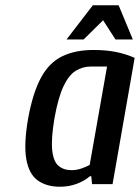

<svg xmlns="http://www.w3.org/2000/svg" viewBox="-20 -700 532 730"><path d="M208 10Q157 10 123.5 -14Q90 -38 80 -95Q70 -152 87 -250Q105 -348 136 -405Q167 -462 216.5 -486Q266 -510 336 -510Q383 -510 420.5 -502.5Q458 -495 492 -480L408 0H330L327 -30H322Q301 -12 271.5 -1Q242 10 208 10ZM252 -53Q271 -53 290 -59.5Q309 -66 321 -73L387 -447H325Q294 -447 267.5 -430.5Q241 -414 221 -371Q201 -328 187 -250Q174 -172 178.5 -129Q183 -86 202.5 -69.5Q222 -53 252 -53ZM233 -550 333 -680H431L485 -550H419L372 -623L298 -550Z"/></svg>

Font: Cuprum Medium
Style: Italic
Weight: 500
Italic angle: -10°
Version: Version 3.000